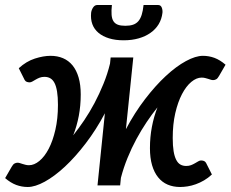

<svg xmlns="http://www.w3.org/2000/svg" viewBox="-30 -740 924 767"><path d="M473 -224Q508 -290 549.5 -344Q591 -398 632.5 -436.5Q674 -475 712.8 -496Q751.5 -517 780.5 -517Q804.5 -517 826.8 -508.8Q849 -500.5 871 -481.5L845 -436.5Q839.5 -426.5 833.5 -423.2Q827.5 -420 821.5 -420Q817 -420 812.2 -421.5Q807.5 -423 802 -424.8Q796.5 -426.5 790 -428.2Q783.5 -430 775.5 -430Q755 -430 734.2 -412.8Q713.5 -395.5 697 -364Q680.5 -332.5 670.2 -288Q660 -243.5 660 -189Q660 -157.5 663.5 -136.2Q667 -115 673.8 -101.8Q680.5 -88.5 690.5 -82.8Q700.5 -77 714 -77Q724.5 -77 733 -80.2Q741.5 -83.5 748.8 -87.8Q756 -92 762 -95.5Q768 -99 773 -99Q778.5 -99 784 -97.2Q789.5 -95.5 793 -89.5L816.5 -43Q801.5 -29 785.2 -19.5Q769 -10 752.2 -4Q735.5 2 719.5 4.5Q703.5 7 689.5 7Q662 7 639.8 -2.5Q617.5 -12 601.8 -31.5Q586 -51 577.5 -80Q569 -109 569 -148Q569 -192.5 576.8 -233.2Q584.5 -274 599 -311Q577.5 -284.5 556 -252.5Q534.5 -220.5 515 -184.5Q495.5 -148.5 479.5 -109.2Q463.5 -70 453 -29.5L450 0.5H359.5L389 -287.5Q354 -221.5 312.2 -167Q270.5 -112.5 229 -74Q187.5 -35.5 148.8 -14.2Q110 7 81 7Q57 7 34.8 -1.2Q12.5 -9.5 -9.5 -28.5L16.5 -73.5Q22 -83.5 28 -86.8Q34 -90 40 -90Q44.5 -90 49.2 -88.5Q54 -87 59.5 -85.2Q65 -83.5 71.5 -81.8Q78 -80 86 -80Q106.5 -80 127.2 -97Q148 -114 164.5 -145.5Q181 -177 191.2 -221.5Q201.5 -266 201.5 -321Q201.5 -352.5 198 -374Q194.5 -395.5 187.8 -408.5Q181 -421.5 171 -427.2Q161 -433 147.5 -433Q137 -433 128.5 -429.8Q120 -426.5 112.8 -422.2Q105.5 -418 99.5 -414.5Q93.5 -411 88.5 -411Q83 -411 77.5 -412.8Q72 -414.5 68.5 -420.5L45 -467.5Q75 -495 109.2 -506Q143.5 -517 172 -517Q199.5 -517 221.8 -507.5Q244 -498 259.8 -478.8Q275.5 -459.5 284 -430.5Q292.5 -401.5 292.5 -362.5Q292.5 -318 284.8 -277.2Q277 -236.5 262.5 -199.5Q284 -226.5 306 -259Q328 -291.5 347.5 -328.2Q367 -365 383.2 -404.8Q399.5 -444.5 409.5 -486L412 -510.5H502.5ZM470.5 -637Q488.5 -637 501.2 -641.2Q514 -645.5 522.5 -655.2Q531 -665 536 -680.8Q541 -696.5 543.5 -720H601.5Q612 -720 616 -710.2Q620 -700.5 619 -689Q616 -663.5 603.8 -643.2Q591.5 -623 571.2 -608.8Q551 -594.5 524 -586.8Q497 -579 464 -579Q431 -579 405.8 -586.8Q380.5 -594.5 363.5 -608.8Q346.5 -623 339 -643.2Q331.5 -663.5 334 -689Q335.5 -700.5 342 -710.2Q348.5 -720 358.5 -720H417Q414.5 -696.5 415.8 -680.8Q417 -665 423.2 -655.2Q429.5 -645.5 441 -641.2Q452.5 -637 470.5 -637Z"/></svg>

Font: Lato SemiBold
Style: Italic
Weight: 600
Italic angle: -7°
Designer: Lukasz Dziedzic with Adam Twardoch and Botio Nikoltchev
Foundry: tyPoland Lukasz Dziedzic
Version: Version 2.015; 2015-08-06; http://www.latofonts.com/